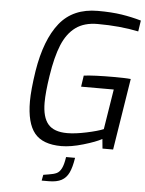

<svg xmlns="http://www.w3.org/2000/svg" viewBox="-62 -792 789 1043"><g transform="rotate(5 333.0 -270.5)"><path d="M104 -222Q104 -283 120 -388Q148 -561 221 -652Q294 -743 429 -743Q504 -743 559 -734.5Q614 -726 666 -711L657 -651Q556 -672 434 -672Q361 -672 314.5 -638Q268 -604 241 -538.5Q214 -473 198 -368Q184 -278 184 -222Q184 -142 216 -104.5Q248 -67 320 -67Q364 -67 425 -80Q486 -93 517 -106L552 -325H374L383 -386Q433 -393 553 -393Q603 -393 639 -390L577 0H519L514 -52Q482 -34 414 -14Q346 6 295 6Q193 6 148.5 -48.5Q104 -103 104 -222ZM211 170 241 165Q268 161 283.5 153.5Q299 146 309.5 125Q320 104 326 63H375Q367 115 353 144.5Q339 174 313 188Q287 202 243 202H205Z"/></g></svg>

Font: Exo
Style: Italic
Weight: 400
Italic angle: -9°
Designer: Natanael Gama
Foundry: Natanael Gama
Version: Version 1.500; ttfautohint (v1.6)